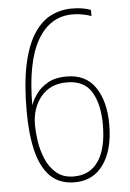

<svg xmlns="http://www.w3.org/2000/svg" viewBox="-53 -762 553 814"><g transform="rotate(-5 223.5 -354.5)"><path d="M55 -306Q55 -424 72.5 -504Q90 -584 121 -632Q152 -680 193.5 -701Q235 -722 284 -722Q331 -722 364 -709V-683Q348 -689 327 -693Q306 -697 284 -697Q189 -697 135.5 -605.5Q82 -514 81 -330H82Q89 -351 107 -376Q125 -401 156.5 -419Q188 -437 236 -437Q318 -437 358.5 -377Q399 -317 399 -219Q399 -111 355 -49Q311 13 233 13Q168 13 129 -25.5Q90 -64 72.5 -135.5Q55 -207 55 -306ZM231 -12Q300 -12 336 -66Q372 -120 372 -221Q372 -307 340.5 -359.5Q309 -412 235 -412Q164 -412 124.5 -363.5Q85 -315 85 -243Q85 -215 90.5 -176Q96 -137 111.5 -99.5Q127 -62 156 -37Q185 -12 231 -12Z"/></g></svg>

Font: Noto Sans Georgian Condensed Thin
Style: Regular
Weight: 100
Width: 3
Designer: Monotype Design Team, Akaki Razmadze
Foundry: Google LLC
Version: Version 2.005; ttfautohint (v1.8.4.7-5d5b)